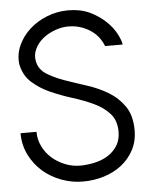

<svg xmlns="http://www.w3.org/2000/svg" viewBox="-53 -768 651 836"><g transform="rotate(-5 272.5 -350.0)"><path d="M449 -178.8Q449 -227.8 422 -257.8Q394.9 -287.9 353.5 -307.3Q312.1 -326.8 262.1 -342.4Q212.1 -358.1 167.2 -378Q122.2 -398 88.1 -428.5Q54 -459.1 43.9 -509.1Q38.9 -552 56.6 -590.9Q74.2 -629.8 106.6 -659.3Q138.9 -688.9 183.3 -706.6Q227.8 -724.2 275.8 -724.2Q329.8 -724.2 369.9 -705.1Q410.1 -685.9 438.1 -659.3Q466.2 -632.8 481.6 -604Q497 -575.3 500 -555.1H423.2Q404 -603 363.1 -628Q322.2 -653 275.8 -654Q244.9 -655.1 213.9 -643.9Q182.8 -632.8 159.3 -613.9Q135.9 -594.9 123.5 -568.9Q111.1 -542.9 117.2 -514.1Q124.7 -478.8 157.3 -458.3Q189.9 -437.9 234.8 -422Q279.8 -406.1 329.8 -390.2Q379.8 -374.2 422 -348.7Q464.1 -323.2 491.7 -283.1Q519.2 -242.9 519.2 -178.8Q519.2 -130.8 499 -92.9Q478.8 -55.1 445.5 -29Q412.1 -3 368.2 10.6Q324.2 24.2 275.8 24.2Q227.8 24.2 181.8 7.1Q135.9 -10.1 101 -40.7Q66.2 -71.2 44.7 -114.1Q23.2 -157.1 23.2 -209.1H92.9Q92.9 -175.3 107.6 -145.2Q122.2 -115.2 147.2 -93.2Q172.2 -71.2 205.6 -58.1Q238.9 -44.9 275.8 -46Q310.1 -47 341.2 -55.1Q372.2 -63.1 396.2 -79.5Q420.2 -96 434.6 -120.5Q449 -144.9 449 -178.8Z"/></g></svg>

Font: Myanmar KatKuu
Style: Regular
Weight: 400
Designer: Khon Soe Zaw Thu
Foundry: MPUA
Version: Version 1.00 September 13, 2016, initial release